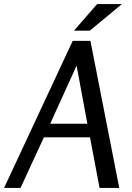

<svg xmlns="http://www.w3.org/2000/svg" viewBox="-26 -925 651 945"><path d="M419 -724 561 0H464L417 -249H190L75 0H-6L332 -724ZM351 -602 221 -316H404ZM452 -905H574L416 -774H338Z"/></svg>

Font: Rosario Light
Style: Italic
Weight: 300
Italic angle: -8.05°
Designer: Hector Gatti
Foundry: Omnibus Type
Version: Version 1.101; ttfautohint (v1.8.1.43-b0c9)